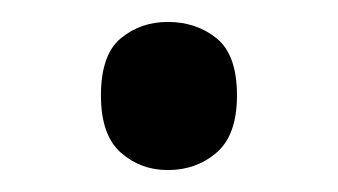

<svg xmlns="http://www.w3.org/2000/svg" viewBox="-20 -440 308 175"><path d="M72 -353Q72 -390 90 -405Q108 -420 133 -420Q159 -420 177.5 -405Q196 -390 196 -353Q196 -317 177.5 -301Q159 -285 133 -285Q108 -285 90 -301Q72 -317 72 -353Z"/></svg>

Font: Noto Sans Elymaic
Style: Regular
Weight: 400
Designer: Morgane Pierson
Foundry: Google LLC
Version: Version 1.002; ttfautohint (v1.8.4.7-5d5b)